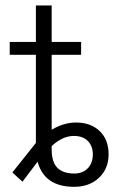

<svg xmlns="http://www.w3.org/2000/svg" viewBox="-20 -684 438 713"><path d="M281.2 -480.5H171.9V-202.1Q216.3 -229 262.7 -229Q316.9 -229 350.1 -197.3Q383.3 -165.5 383.3 -110.8Q383.3 -57.6 347.7 -23.9Q312 9.8 255.4 9.8Q145 9.8 119.6 -83.5L63.5 -9.3L25.9 -43.5L113.3 -153.3V-480.5H16.1V-528.3H113.3V-663.6H171.9V-528.3H281.2ZM254.4 -179.2Q212.4 -179.2 171.9 -141.6V-128.9Q171.9 -82 193.1 -60.8Q214.4 -39.6 255.9 -39.6Q286.6 -39.6 305.7 -58.8Q324.7 -78.1 324.7 -110.8Q324.7 -141.6 306.2 -160.4Q287.6 -179.2 254.4 -179.2Z"/></svg>

Font: Roboto Light
Style: Regular
Weight: 300
Designer: Google
Version: Version 2.134; 2016; ttfautohint (v1.6)